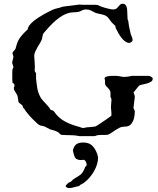

<svg xmlns="http://www.w3.org/2000/svg" viewBox="-20 -714 835 1014"><path d="M53.2 -248.5Q53.2 -252.9 54.9 -255.4Q56.6 -257.8 56.6 -264.2Q56.6 -269 54.2 -271Q51.8 -272.9 46.4 -276.9Q44.9 -286.1 44.9 -294.9V-331.1Q44.9 -336.4 45.2 -340.3Q45.4 -344.2 46.4 -349.6Q49.8 -354 50.3 -356.2Q50.8 -358.4 50.8 -360.8L43.9 -383.3L50.8 -412.1Q50.8 -418 48.6 -423.1Q46.4 -428.2 46.4 -433.1Q46.4 -437 48.6 -439.9Q50.8 -442.9 53.5 -445.8Q56.2 -448.7 58.8 -451.7Q61.5 -454.6 62.5 -458.5L66.9 -474.1Q73.7 -500 89.4 -520Q105 -540 126.5 -559.1Q127 -569.3 135 -579.8Q143.1 -590.3 155 -600.6Q167 -610.8 181.9 -620.6Q196.8 -630.4 211.7 -638.7Q226.6 -647 239.7 -653.6Q252.9 -660.2 261.7 -664.1Q272.9 -668.5 284.7 -670.7Q296.4 -672.9 309.1 -678.2Q313.5 -679.2 326.2 -680.7Q338.9 -682.1 353.3 -684.1Q367.7 -686 380.9 -687.5Q394 -689 399.4 -689.9Q406.2 -689.5 411.9 -689Q417.5 -688.5 423.3 -688.5H470.7Q477.1 -688.5 483.6 -688.5Q490.2 -688.5 496.1 -687.5Q502 -684.1 512.7 -679.9Q523.4 -675.8 535.6 -672.4Q547.9 -668.9 559.6 -666.5Q571.3 -664.1 578.6 -664.1Q588.9 -664.1 594.7 -668.7Q600.6 -673.3 605.2 -679.2Q609.9 -685.1 614.7 -689.7Q619.6 -694.3 628.4 -694.3Q634.8 -694.3 639.2 -691.2Q643.6 -688 646.2 -683.1Q648.9 -678.2 650.1 -673.1Q651.4 -668 651.4 -664.1L653.8 -612.3Q655.8 -608.4 657 -605.2Q658.2 -602.1 658.2 -599.6Q658.2 -590.8 659.7 -587.9Q659.7 -584.5 660.9 -577.9Q662.1 -571.3 663.6 -564.7Q665 -558.1 666.3 -553Q667.5 -547.9 667.5 -547.4Q668.5 -539.6 670.4 -534.2Q672.4 -528.8 674.6 -523.7Q676.8 -518.6 678.5 -513.2Q680.2 -507.8 680.2 -500Q680.2 -498.5 678.2 -496.3Q676.3 -494.1 673.6 -492.2Q670.9 -490.2 668.2 -488.8Q665.5 -487.3 664.1 -487.3Q652.3 -487.3 641.6 -494.9Q630.9 -502.4 622.1 -513.7Q613.3 -524.9 606.2 -537.1Q599.1 -549.3 594.7 -559.1L591.3 -564.9L588.9 -577.6L572.8 -592.8Q571.3 -594.2 568.6 -597.4Q565.9 -600.6 563 -604.7Q560.1 -608.9 557.1 -612.8Q554.2 -616.7 552.2 -619.1Q546.9 -627 538.1 -631.1Q529.3 -635.3 519.3 -637.7Q509.3 -640.1 499 -642.1Q488.8 -644 480.5 -647.9Q473.6 -651.4 468.5 -654.3Q463.4 -657.2 458.5 -659.4Q453.6 -661.6 447.8 -662.8Q441.9 -664.1 433.1 -664.1Q421.9 -664.1 411.4 -658.2Q400.9 -652.3 389.6 -650.4L355 -647.9Q332.5 -644 312.5 -632.8Q292.5 -621.6 274.7 -606.2Q256.8 -590.8 240.7 -573.2Q224.6 -555.7 210.4 -539.1Q206.1 -533.2 205.1 -524.7Q204.1 -516.1 201.7 -507.8Q197.8 -497.1 190.9 -486.1Q184.1 -475.1 177.5 -463.6Q170.9 -452.1 165.8 -440.7Q160.6 -429.2 160.6 -417.5Q160.6 -415 161.4 -408.4Q162.1 -401.9 162.6 -393.3Q163.1 -384.8 163.6 -374.8Q164.1 -364.7 164.1 -355.5L163.1 -338.9L170.4 -327.1V-299.8Q172.9 -273.4 176.8 -249Q180.7 -224.6 193.4 -201.2Q198.7 -191.4 205.6 -184.1Q212.4 -176.8 219.2 -169.4Q226.1 -162.1 232.9 -154.3Q239.7 -146.5 245.6 -136.7Q248 -132.3 253.7 -131.8Q259.3 -131.3 264.2 -126.5Q287.6 -92.3 319.6 -74.5Q351.6 -56.6 389.6 -46.4Q399.4 -44.4 406 -41.3Q412.6 -38.1 420.9 -38.1Q424.8 -38.1 430.2 -39.6L436 -41.5Q439 -41.5 445.6 -42Q452.1 -42.5 459.7 -43.2Q467.3 -43.9 474.4 -44.9Q481.4 -45.9 484.9 -46.4Q485.4 -46.4 491.5 -50.3Q497.6 -54.2 506.6 -60.1Q515.6 -65.9 525.9 -73Q536.1 -80.1 545.2 -86.2Q554.2 -92.3 560.5 -97.2Q566.9 -102.1 568.4 -103V-118.2L565.9 -147Q565.9 -157.2 567.1 -166Q568.4 -174.8 568.4 -181.6V-191.9L563.5 -201.2V-225.6Q562.5 -234.4 558.3 -240Q554.2 -245.6 549.1 -250.5Q543.9 -255.4 539.8 -260.3Q535.6 -265.1 534.7 -272V-287.1L532.2 -300.8Q533.2 -305.2 538.3 -307.6Q543.5 -310.1 550.5 -311.5Q557.6 -313 565.9 -313.2Q574.2 -313.5 581.1 -313.5H597.2L632.8 -307.6Q644 -307.6 654.3 -309.1Q664.6 -310.5 672.4 -312.5L674.8 -313.5H763.7Q765.1 -313.5 769 -312.5Q772.9 -311.5 776.9 -309.6Q780.8 -307.6 783.7 -304.7Q786.6 -301.8 786.6 -298.3Q786.6 -288.1 777.1 -282.2Q767.6 -276.4 755.1 -272.9Q742.7 -269.5 730.7 -267.1Q718.8 -264.6 713.9 -261.2L685.1 -225.6Q687 -221.2 689.5 -214.6Q691.9 -208 691.9 -201.2L685.1 -147Q685.1 -139.2 688.5 -135.3Q691.9 -131.3 691.9 -126.5Q691.9 -115.2 690.2 -102.5Q688.5 -89.8 684.1 -78.4Q679.7 -66.9 671.9 -58.1Q664.1 -49.3 651.4 -46.4L625 -43.9Q618.2 -43 609.1 -38.3Q600.1 -33.7 590.6 -27.6Q581.1 -21.5 572.5 -15.4Q564 -9.3 557.6 -5.9Q551.8 -2.4 545.4 -2Q539.1 -1.5 534.7 -1.5H517.1Q506.8 -1.5 498.8 -0.5Q490.7 0.5 480.5 4.9H399.4Q377.9 0 354 0Q342.8 0 331.5 -0.5Q320.3 -1 309.1 -1.5Q303.7 -1.5 300.5 -3.7Q297.4 -5.9 294.7 -8.5Q292 -11.2 289.3 -13.9Q286.6 -16.6 283.2 -17.6Q281.7 -19 276.1 -21.2Q270.5 -23.4 264.2 -25.4Q257.8 -27.3 252.2 -28.8Q246.6 -30.3 245.6 -30.3L214.4 -46.4Q211.4 -46.4 204.8 -48.6Q198.2 -50.8 194.3 -50.8Q187.5 -52.2 176 -62.5Q164.6 -72.8 152.1 -85.4Q139.6 -98.1 129.2 -110.8Q118.7 -123.5 114.3 -129.4Q114.3 -131.3 109.9 -137Q105.5 -142.6 103 -144.5L98.1 -157.2Q97.2 -158.7 93.8 -161.1Q90.3 -163.6 86.7 -166.5Q83 -169.4 80.3 -171.9Q77.6 -174.3 77.6 -175.8L72.8 -207Q71.3 -211.9 68.1 -216.8Q64.9 -221.7 61.8 -226.6Q58.6 -231.4 55.9 -236.8Q53.2 -242.2 53.2 -248.5ZM326.7 268.6Q326.7 267.6 327.1 266.6Q328.1 264.6 329.1 263.7L341.8 251Q342.3 251 344.5 250Q346.7 249 349.4 247.8Q352.1 246.6 354 245.4Q356 244.1 356.4 243.7Q357.4 242.7 361.6 238.5Q365.7 234.4 366.7 233.4Q372.6 229 379.4 225.1Q386.2 221.2 392.8 217Q399.4 212.9 405.8 207.8Q412.1 202.6 416.5 195.3Q417 194.8 418.5 192.4Q419.9 189.9 421.6 186.8Q423.3 183.6 424.8 180.4Q426.3 177.2 426.8 175.3Q427.2 175.3 428.2 171.9Q428.7 170.4 429.2 168.5Q430.2 167.5 433.6 164.3Q437 161.1 437 160.6Q437.5 160.2 437.5 158.2Q437.5 156.2 437.5 155.3Q437.5 148.4 434.1 141.1Q430.7 133.8 424.3 129.9Q415.5 131.3 406.7 131.3Q395.5 131.3 386.2 127Q377 122.6 372.6 109.4Q372.1 108.9 371.1 105.2Q370.1 101.6 368.9 97.2Q367.7 92.8 366.7 88.4Q365.7 84 365.2 81.5V79.1Q371.1 55.7 384.3 47.1Q397.5 38.6 419.4 38.6Q449.2 38.6 465.8 54Q482.4 69.3 492.7 97.2Q492.7 97.2 493.4 99.6Q494.1 102.1 495.1 105.5Q496.1 108.9 496.8 112.3Q497.6 115.7 498 117.7Q498 135.7 492.2 154.5Q486.3 173.3 476.3 190.7Q466.3 208 453.4 223.1Q440.4 238.3 426.8 248.5Q419.9 254.9 411.9 258.1Q403.8 261.2 397.5 268.6Q383.8 271 370.4 275.1Q356.9 279.3 344.2 279.3Q338.9 279.3 333.7 276.6Q328.6 273.9 326.7 268.6Z"/></svg>

Font: IM FELL English
Style: Regular
Weight: 400
Designer: Igino Marini
Foundry: Igino Marini
Version: 3.00